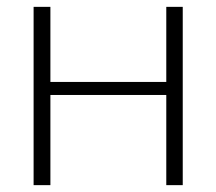

<svg xmlns="http://www.w3.org/2000/svg" viewBox="-20 -540 631 560"><path d="M127 -263V0H78V-520H127V-301H465V-520H513V0H465V-263Z"/></svg>

Font: Mplus 1p Light
Style: Regular
Weight: 300
Version: Version 1.061